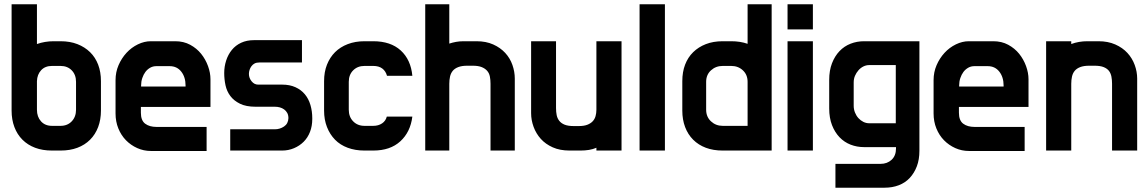

<svg xmlns="http://www.w3.org/2000/svg" viewBox="-20 -701 5347 894"><path d="M262 -509Q306 -509 340.5 -495.5Q375 -482 399.5 -458Q424 -434 437 -400Q450 -366 450 -323V-186Q450 -144 437 -109.5Q424 -75 399.5 -50.5Q375 -26 340.5 -13Q306 0 262 0H222Q178 0 143.5 -13Q109 -26 84.5 -50.5Q60 -75 47 -109.5Q34 -144 34 -186V-323V-331V-681H152V-496Q189 -509 230 -509ZM222 -394Q190 -394 171.5 -374Q153 -354 152 -323V-190Q152 -157 171 -136Q190 -115 222 -115H262Q294 -115 314 -136Q334 -157 334 -190V-320Q334 -353 314 -373.5Q294 -394 262 -394Z M518 -328Q518 -365 532 -397.5Q546 -430 569 -455Q592 -480 622 -494.5Q652 -509 682 -509H796Q835 -509 865.5 -492.5Q896 -476 916.5 -450.5Q937 -425 948.5 -393.5Q960 -362 960 -332V-203H636V-176Q636 -140 656 -125Q676 -110 709 -110H942V2H683Q649 2 619 -11.5Q589 -25 566.5 -48Q544 -71 531 -103Q518 -135 518 -173ZM637 -298H844V-303Q844 -342 824 -367.5Q804 -393 770 -393H708Q692 -393 679 -385.5Q666 -378 657 -366Q648 -354 642.5 -337.5Q637 -321 637 -303Z M1386 -410H1187Q1174 -410 1165.5 -405.5Q1157 -401 1151 -393Q1145 -385 1142 -375.5Q1139 -366 1139 -357Q1139 -338 1151.5 -322.5Q1164 -307 1182 -307H1294Q1329 -307 1355.5 -295Q1382 -283 1399.5 -262Q1417 -241 1425.5 -212Q1434 -183 1434 -150V-147Q1434 -114 1423.5 -87Q1413 -60 1394 -41Q1375 -22 1349 -11Q1323 0 1294 0H1052V-99H1260Q1283 -99 1302.5 -112Q1322 -125 1323 -151V-150Q1323 -165 1317.5 -175Q1312 -185 1303 -191.5Q1294 -198 1283 -201Q1272 -204 1260 -204H1170Q1126 -204 1097.5 -218Q1069 -232 1052.5 -254Q1036 -276 1030 -304Q1024 -332 1024 -361Q1024 -391 1033 -419Q1042 -447 1059.5 -468.5Q1077 -490 1103 -502Q1129 -514 1162 -514H1386Z M1718 -115Q1742 -115 1759 -126.5Q1776 -138 1781 -158H1900Q1891 -86 1844 -43Q1797 0 1718 0H1677Q1634 0 1599 -13Q1564 -26 1540 -50.5Q1516 -75 1502.5 -109.5Q1489 -144 1489 -186V-323Q1489 -366 1502.5 -400Q1516 -434 1540 -458Q1564 -482 1599 -495.5Q1634 -509 1677 -509H1718Q1799 -509 1846 -466Q1893 -423 1900 -348H1782Q1776 -370 1760 -382Q1744 -394 1718 -394H1677Q1645 -394 1624.5 -373.5Q1604 -353 1604 -320V-190Q1604 -157 1624.5 -136Q1645 -115 1677 -115Z M2156 -395Q2130 -395 2113.5 -388.5Q2097 -382 2088 -371Q2079 -360 2075.5 -344.5Q2072 -329 2072 -311V0H1960V-681H2072V-498Q2087 -503 2103.5 -506Q2120 -509 2139 -509H2199Q2243 -509 2276.5 -494Q2310 -479 2332.5 -454.5Q2355 -430 2366 -398.5Q2377 -367 2377 -335V0H2264V-311Q2264 -329 2261 -344.5Q2258 -360 2248.5 -371Q2239 -382 2223 -388.5Q2207 -395 2181 -395Z M2674 -114Q2699 -114 2714.5 -120Q2730 -126 2739.5 -136Q2749 -146 2753 -160Q2757 -174 2757 -190V-509H2874V0H2757V-13Q2741 -6 2722.5 -3Q2704 0 2683 0H2632Q2587 0 2553.5 -15Q2520 -30 2498 -54.5Q2476 -79 2464.5 -110.5Q2453 -142 2453 -174V-509H2569V-198Q2569 -180 2572 -165Q2575 -150 2584 -138.5Q2593 -127 2609 -120.5Q2625 -114 2652 -114Z M2958 -681H3076V0H2958Z M3345 0Q3301 0 3266.5 -13Q3232 -26 3207.5 -50.5Q3183 -75 3170 -109.5Q3157 -144 3157 -186V-323Q3157 -366 3170 -400Q3183 -434 3207.5 -458Q3232 -482 3266.5 -495.5Q3301 -509 3345 -509H3385Q3427 -509 3461 -497V-681H3573V0ZM3461 -115V-320Q3461 -353 3439 -373.5Q3417 -394 3385 -394H3345Q3313 -394 3290.5 -373.5Q3268 -353 3268 -320V-190Q3268 -157 3290.5 -136Q3313 -115 3345 -115Z M3765 0H3647V-509H3765ZM3765 -564H3647V-681H3765Z M4261 -509V1Q4261 42 4249 73.5Q4237 105 4216 127.5Q4195 150 4165 161.5Q4135 173 4099 173H3870V62H4080Q4111 62 4131.5 43Q4152 24 4152 -10V-16H4003Q3970 -16 3940.5 -27.5Q3911 -39 3889 -62Q3867 -85 3854 -118.5Q3841 -152 3841 -196V-329Q3841 -373 3854 -406.5Q3867 -440 3889 -463Q3911 -486 3940.5 -497.5Q3970 -509 4003 -509ZM4151 -398H4028Q4013 -398 4000 -391.5Q3987 -385 3977 -373.5Q3967 -362 3961 -348Q3955 -334 3955 -317V-209Q3955 -192 3961 -177Q3967 -162 3977 -151Q3987 -140 4000 -133.5Q4013 -127 4028 -127H4151Z M4327 -328Q4327 -365 4341 -397.5Q4355 -430 4378 -455Q4401 -480 4431 -494.5Q4461 -509 4491 -509H4605Q4644 -509 4674.5 -492.5Q4705 -476 4725.5 -450.5Q4746 -425 4757.5 -393.5Q4769 -362 4769 -332V-203H4445V-176Q4445 -140 4465 -125Q4485 -110 4518 -110H4751V2H4492Q4458 2 4428 -11.5Q4398 -25 4375.5 -48Q4353 -71 4340 -103Q4327 -135 4327 -173ZM4446 -298H4653V-303Q4653 -342 4633 -367.5Q4613 -393 4579 -393H4517Q4501 -393 4488 -385.5Q4475 -378 4466 -366Q4457 -354 4451.5 -337.5Q4446 -321 4446 -303Z M5052 -395Q5026 -395 5009.5 -388.5Q4993 -382 4984 -371Q4975 -360 4971.5 -344.5Q4968 -329 4968 -311V0H4851V-509H4968V-496Q5003 -509 5043 -509H5095Q5139 -509 5173 -494Q5207 -479 5229.5 -454.5Q5252 -430 5263.5 -398.5Q5275 -367 5275 -335V0H5158V-311Q5158 -329 5155 -344.5Q5152 -360 5143.5 -371Q5135 -382 5119 -388.5Q5103 -395 5076 -395Z"/></svg>

Font: Do Hyeon
Style: Regular
Weight: 400
Version: Version 1.001